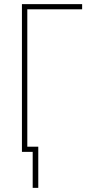

<svg xmlns="http://www.w3.org/2000/svg" viewBox="-20 -734 424 928"><path d="M86 -714V0H138V174H165V-25H112V-689H377V-714Z"/></svg>

Font: Noto Sans Display SemiCondensed Thin
Style: Regular
Weight: 250
Width: 4
Designer: Monotype Design team
Foundry: Monotype Imaging Inc.
Version: 1.000